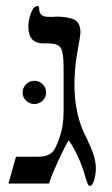

<svg xmlns="http://www.w3.org/2000/svg" viewBox="-20 -609 370 637"><path d="M161 -553 162 -554Q207 -554 227 -543.5Q247 -533 247 -500Q247 -493 237 -438Q227 -383 227 -328Q227 -227 267 -151Q286 -112 292 -90Q298 -69 298 -50Q298 -32 292.5 -12Q287 8 277 8Q273 8 266 -12Q246 -88 208 -144Q196 -125 172 -72.5Q148 -20 143 0H8L33 -89H106Q135 -89 150 -101Q165 -113 179 -157Q191 -195 191 -238V-385Q191 -432 182.5 -448.5Q174 -465 139 -465H124Q74 -465 74 -521Q74 -541 82.5 -565Q91 -589 104 -589Q110 -589 110 -579Q110 -553 142 -553ZM121.5 -275Q110 -264 94 -264Q78 -264 66.5 -275Q55 -286 55 -302Q55 -318 66.5 -329.5Q78 -341 94 -341Q110 -341 121.5 -329.5Q133 -318 133 -302Q133 -286 121.5 -275Z"/></svg>

Font: Libra Serif Modern
Style: Regular
Weight: 400
Designer: Stefan Peev, Context Ltd
Foundry: Stefan Peev, Context Ltd
Version: Version 1.000